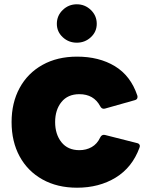

<svg xmlns="http://www.w3.org/2000/svg" viewBox="-20 -822 699 895"><path d="M34 -253Q34 -343 71.5 -412Q109 -481 178 -519.5Q247 -558 339 -558Q442 -558 515.5 -513.5Q589 -469 620 -377Q621 -375 621 -370Q621 -358 608 -355L470 -316L464 -315Q453 -315 447 -327Q417 -383 350 -383Q296 -383 266.5 -346.5Q237 -310 237 -253Q237 -196 266.5 -159Q296 -122 350 -122Q382 -122 407.5 -136.5Q433 -151 447 -181Q454 -196 469 -193L619 -155Q625 -154 628.5 -150Q632 -146 632 -141Q632 -139 630 -133Q596 -41 519 6Q442 53 339 53Q247 53 178 14.5Q109 -24 71.5 -93Q34 -162 34 -253ZM338 -623Q300 -623 272.5 -648.5Q245 -674 245 -711Q245 -749 272.5 -775.5Q300 -802 338 -802Q376 -802 403.5 -775.5Q431 -749 431 -711Q431 -674 403.5 -648.5Q376 -623 338 -623Z"/></svg>

Font: LINE Seed JP_TTF ExtraBold
Style: Regular
Weight: 800
Designer: LY Corporation & Fontrix & Fontworks
Version: Version 1.015